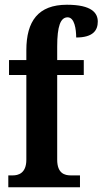

<svg xmlns="http://www.w3.org/2000/svg" viewBox="-20 -789 432 809"><path d="M15 0H317V-50H278C253 -50 221 -58 221 -116V-473H333V-536H221V-593C221 -679 235 -716 265 -716C294 -716 301 -666 301 -631C373 -631 392 -662 392 -698C392 -734 367 -769 262 -769C141 -769 91 -700 91 -577V-536H18V-473H91V-116C91 -58 56 -50 34 -50H15Z"/></svg>

Font: Noto Serif Sinhala ExtraCondensed
Style: Bold
Weight: 700
Width: 2
Designer: Jelle Bosma - Monotype Design Team
Foundry: Monotype Imaging Inc.
Version: Version 2.007